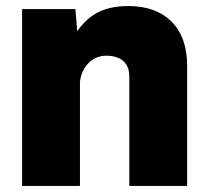

<svg xmlns="http://www.w3.org/2000/svg" viewBox="-20 -614 690 634"><path d="M53 0V-584H229L235 -511Q266 -555 306 -574.5Q346 -594 404 -594Q495 -594 546.5 -542.5Q598 -491 598 -396V0H407V-361Q407 -396 386.5 -413Q366 -430 331 -430Q297 -430 273 -406.5Q249 -383 244 -344V0Z"/></svg>

Font: BDO Grotesk Black
Style: Regular
Weight: 900
Designer: Deni Anggara
Foundry: Lokal Container
Version: Version 2.000